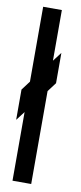

<svg xmlns="http://www.w3.org/2000/svg" viewBox="-86 -767 338 799"><g transform="rotate(10 83.5 -367.5)"><path d="M29 0H108V-392.5L137 -431V-559L108 -521V-735H29V-418.5L0 -380V-252L29 -290Z"/></g></svg>

Font: League Gothic Condensed
Style: Regular
Weight: 400
Width: 3
Designer: The League of Moveable Type
Version: Version 1.600; ttfautohint (v1.8.3)